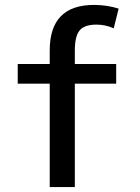

<svg xmlns="http://www.w3.org/2000/svg" viewBox="-20 -760 569 780"><path d="M52 -420V-500H182V-555Q182 -740 362 -740Q414 -740 462 -725L442 -645Q408 -660 372 -660Q323 -660 303.5 -636.5Q284 -613 284 -555V-500H452V-420H284V0H182V-420Z"/></svg>

Font: M PLUS 1p Medium
Style: Regular
Weight: 500
Version: Version 1.062